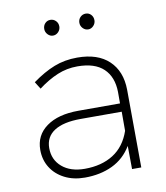

<svg xmlns="http://www.w3.org/2000/svg" viewBox="-80 -772 727 840"><g transform="rotate(-10 283.5 -352.0)"><path d="M439 0 438 -103Q406 -50 352.5 -24.5Q299 1 230 1Q179 1 140 -19Q101 -39 79.5 -73.5Q58 -108 58 -152Q58 -217 110 -254.5Q162 -292 252 -292H437V-343Q436 -410 397 -447Q358 -484 281 -484Q234 -484 192 -466.5Q150 -449 106 -416L86 -448Q137 -485 184 -503.5Q231 -522 287 -522Q378 -522 427.5 -475Q477 -428 478 -346L480 0ZM438 -170V-255H256Q179 -255 138.5 -229Q98 -203 98 -153Q98 -101 135.5 -69Q173 -37 236 -37Q311 -37 363 -70Q415 -103 438 -170ZM234 -670Q234 -656 224 -645.5Q214 -635 200 -635Q187 -635 177 -645.5Q167 -656 167 -670Q167 -685 176.5 -695Q186 -705 200 -705Q214 -705 224 -695Q234 -685 234 -670ZM390 -670Q390 -656 380 -645.5Q370 -635 357 -635Q343 -635 333 -645.5Q323 -656 323 -670Q323 -685 333 -695Q343 -705 357 -705Q371 -705 380.5 -695Q390 -685 390 -670Z"/></g></svg>

Font: Gontserrat ExtraLight
Style: Regular
Weight: 275
Designer: Julieta Ulanovsky
Foundry: Julieta Ulanovsky
Version: Version 6.001